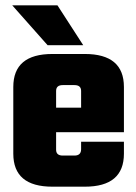

<svg xmlns="http://www.w3.org/2000/svg" viewBox="-20 -702 511 722"><path d="M177 -499H299Q446 -499 446 -375V-205H191V-139Q191 -117 216 -117H260Q285 -117 285 -141V-169H446V-124Q446 0 299 0H177Q30 0 30 -124V-375Q30 -499 177 -499ZM191 -297H285V-360Q285 -382 260 -382H216Q191 -382 191 -360ZM293 -532H159L26 -682H196Z"/></svg>

Font: Teko
Style: Bold
Weight: 700
Designer: Manushi Parikh, Jonny Pinhorn
Foundry: Indian Type Foundry
Version: Version 1.106;PS 1.0;hotconv 1.0.78;makeotf.lib2.5.61930; tt